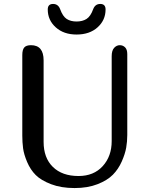

<svg xmlns="http://www.w3.org/2000/svg" viewBox="-20 -938 758 973"><path d="M515 -890Q515 -836 474.5 -799.5Q434 -763 368 -763Q303 -763 262.5 -799.5Q222 -836 222 -890Q222 -918 249 -918Q275 -918 285 -891Q298 -855 318 -842Q338 -829 368 -829Q398 -829 418.5 -842Q439 -855 452 -891Q462 -918 488 -918Q515 -918 515 -890ZM201 -219Q201 -138 248 -92Q295 -46 378 -46Q455 -46 500.5 -96Q546 -146 546 -223V-653Q546 -682 558.5 -695.5Q571 -709 587 -709Q603 -709 614 -698Q625 -687 625 -664V-254Q625 -221 619.5 -189.5Q614 -158 597 -119.5Q580 -81 552 -52.5Q524 -24 474 -4.5Q424 15 358 15Q290 15 239 -4.5Q188 -24 161 -51Q134 -78 117.5 -117Q101 -156 97 -186.5Q93 -217 93 -251V-659Q93 -686 103 -697.5Q113 -709 137 -709Q201 -709 201 -632Z"/></svg>

Font: Marmelad
Style: Regular
Weight: 400
Designer: Manvel Shmavonyan
Foundry: Cyreal
Version: Version 1.001;PS 001.001;hotconv 1.0.88;makeotf.lib2.5.64775